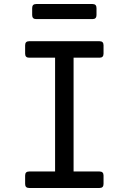

<svg xmlns="http://www.w3.org/2000/svg" viewBox="-20 -935 640 955"><path d="M125 0Q105 0 105 -20V-62Q105 -82 125 -82H254V-648H125Q105 -648 105 -668V-710Q105 -730 125 -730H475Q495 -730 495 -710V-668Q495 -648 475 -648H346V-82H475Q495 -82 495 -62V-20Q495 0 475 0ZM160 -840Q140 -840 140 -860V-895Q140 -915 160 -915H440Q460 -915 460 -895V-860Q460 -840 440 -840Z"/></svg>

Font: Pitagon Sans Mono
Style: Regular
Weight: 400
Monospace: yes
Designer: Travis Tran
Foundry: Pitagon
Version: Version 1.001;gftools[0.9.26]